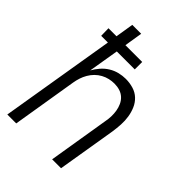

<svg xmlns="http://www.w3.org/2000/svg" viewBox="-215 -832 930 930"><g transform="rotate(45 250.0 -367.5)"><path d="M10 0 108 -591H62L61 -642H116L131 -735H192L177 -642H292V-591H169L143 -435Q154 -455 170 -473.5Q186 -492 206.5 -504.5Q227 -517 249.5 -522.5Q272 -528 294 -528Q321 -528 346 -520.5Q371 -513 389 -496Q407 -479 417 -456Q427 -433 431 -407.5Q435 -382 433.5 -355.5Q432 -329 428 -302L378 0H317L368 -311Q372 -331 372.5 -350Q373 -369 370 -387Q367 -405 359.5 -421.5Q352 -438 339 -450Q326 -462 308.5 -467.5Q291 -473 271 -473Q254 -473 236.5 -469Q219 -465 202.5 -456Q186 -447 172.5 -433.5Q159 -420 149.5 -403.5Q140 -387 134.5 -370Q129 -353 126 -335L71 0Z"/></g></svg>

Font: Iosevka Light Oblique
Style: Regular
Weight: 300
Italic angle: -9°
Monospace: yes
Designer: Belleve Invis
Foundry: Belleve Invis
Version: Version 32.5.0; ttfautohint (v1.8.4)